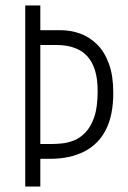

<svg xmlns="http://www.w3.org/2000/svg" viewBox="-20 -680 465 700"><path d="M88 -101V-155H170Q184 -155 205 -157Q226 -159 248.5 -167.5Q271 -176 291 -196.5Q311 -217 323.5 -253Q336 -289 336 -347Q336 -394 326 -424.5Q316 -455 299.5 -473.5Q283 -492 262.5 -501Q242 -510 223 -513Q204 -516 189 -516H88V-570H199Q238 -570 272.5 -557.5Q307 -545 334.5 -517.5Q362 -490 377.5 -446.5Q393 -403 393 -342Q393 -260 366 -207Q339 -154 287 -127.5Q235 -101 162 -101ZM72 0V-660H127V0Z"/></svg>

Font: Bricolage Grotesque 24pt Condensed ExtraLight
Style: Regular
Weight: 250
Width: 3
Designer: Mathieu Triay
Foundry: Atelier Triay
Version: Version 1.001;gftools[0.9.33.dev8+g029e19f]